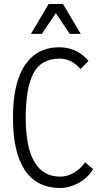

<svg xmlns="http://www.w3.org/2000/svg" viewBox="-20 -935 523 963"><path d="M45 -345Q45 -520 105.5 -609Q166 -698 278 -698Q319 -698 357.5 -681Q396 -664 424 -629L384 -589Q357 -618 331.5 -629.5Q306 -641 280 -641Q186 -641 147.5 -567Q109 -493 109 -345Q109 -49 283 -49Q316 -49 349.5 -68Q383 -87 407 -121L447 -87Q420 -42 373.5 -17Q327 8 283 8Q165 8 105 -81Q45 -170 45 -345ZM135 -765 224 -915H296L385 -765H330L260 -869L190 -765Z"/></svg>

Font: Radio Canada Condensed Light
Style: Regular
Weight: 300
Width: 3
Designer: Charles Daoud, Etienne Aubert Bonn, Alexandre Saumier Demers, Jacques Le Bailly
Foundry: Radio-Canada
Version: Version 2.104; ttfautohint (v1.8.4.7-5d5b);gftools[0.9.28.de